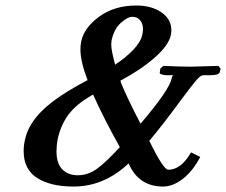

<svg xmlns="http://www.w3.org/2000/svg" viewBox="-20 -665 821 697"><path d="M384.8 -517.1Q384.8 -515.1 384.3 -510.3Q383.8 -505.4 383.8 -502.9Q383.8 -482.4 397.9 -430.2Q437.5 -456.5 464.1 -484.6Q490.7 -512.7 496.1 -537.1Q499 -548.8 499 -559.1Q499 -579.6 488.3 -591.8Q477.5 -604 460.9 -604Q442.9 -604 418.2 -581.5Q393.6 -559.1 384.8 -517.1ZM415 -130.9Q356.9 -234.9 317.9 -321.8Q257.3 -287.6 228.8 -249.3Q200.2 -210.9 189 -158.2Q185.1 -136.7 185.1 -115.2Q185.1 -71.3 206.3 -50Q227.5 -28.8 262.2 -28.8Q299.3 -28.8 331.3 -51.8Q363.3 -74.7 415 -130.9ZM446.8 -71.8Q357.9 12.2 247.1 12.2Q163.6 12.2 114.7 -19Q65.9 -50.3 65.9 -116.2Q65.9 -139.2 70.8 -158.2Q82.5 -214.4 135.5 -265.6Q188.5 -316.9 297.9 -374Q272 -441.4 272 -485.8Q272 -501 274.9 -515.1Q285.6 -564.9 340.6 -605Q395.5 -645 475.1 -645Q530.3 -645 566.2 -620.1Q602.1 -595.2 602.1 -555.2Q602.1 -548.8 600.1 -537.1Q591.8 -500 541.3 -455.6Q490.7 -411.1 417 -372.1Q418.9 -368.2 418.9 -365.2Q441.9 -308.6 490.2 -215.8Q594.7 -338.4 603 -379.9Q604.5 -390.1 609.9 -392.1H582Q571.8 -393.1 566.4 -395Q561 -397 560.3 -398.4Q559.6 -399.9 560.1 -401.9L562 -416L573.2 -425.8Q639.2 -422.9 671.9 -422.9L772.9 -425.8L780.8 -416L777.8 -402.8Q773.9 -392.1 745.1 -392.1H717.8Q708.5 -392.1 692.6 -373.8Q676.8 -355.5 636.2 -300.8Q573.2 -214.8 522 -153.8Q573.2 -48.8 590.8 -48.8Q612.8 -48.8 632.8 -63Q652.8 -77.1 673.8 -111.8L707 -95.2Q679.2 -43 643.3 -15.4Q607.4 12.2 571.8 12.2Q483.4 12.2 446.8 -71.8Z"/></svg>

Font: Linux Libertine
Style: Bold Italic
Weight: 700
Italic angle: -11.5°
Designer: Philipp H. Poll
Foundry: Philipp H. Poll
Version: Version 4.0.5